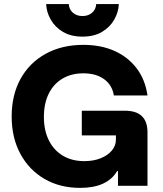

<svg xmlns="http://www.w3.org/2000/svg" viewBox="-20 -903 790 933"><path d="M369.2 10Q270.8 10 195.8 -33.8Q120.8 -77.5 78.8 -155.8Q36.7 -234.2 36.7 -336.7Q36.7 -441.7 80 -520Q123.3 -598.3 202.1 -641.7Q280.8 -685 385 -685Q470.8 -685 536.7 -655.4Q602.5 -625.8 644.2 -570.8Q685.8 -515.8 696.7 -439.2H533.3Q525 -490 485.8 -518.3Q446.7 -546.7 385 -546.7Q326.7 -546.7 283.3 -520.8Q240 -495 216.7 -447.5Q193.3 -400 193.3 -335Q193.3 -269.2 217.5 -220.8Q241.7 -172.5 285.8 -146.2Q330 -120 390 -120Q434.2 -120 468.8 -133.8Q503.3 -147.5 523.3 -171.2Q543.3 -195 543.3 -225V-245H377.5V-365H586.7Q641.7 -365 669.2 -338.8Q696.7 -312.5 696.7 -260V0H553.3V-71.7H549.2Q525 -30.8 480 -10.4Q435 10 369.2 10ZM380.8 -725Q325 -725 286.2 -747.9Q247.5 -770.8 226.7 -807.5Q205.8 -844.2 204.2 -883.3H314.2Q315.8 -856.7 334.6 -840.8Q353.3 -825 380.8 -825Q408.3 -825 427.1 -840.8Q445.8 -856.7 447.5 -883.3H557.5Q555.8 -844.2 535 -807.5Q514.2 -770.8 475.4 -747.9Q436.7 -725 380.8 -725Z"/></svg>

Font: Funnel Display ExtraBold
Style: Regular
Weight: 800
Designer: NORD ID, Kristian Moeller
Foundry: Dicotype
Version: Version 1.000